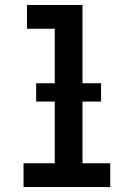

<svg xmlns="http://www.w3.org/2000/svg" viewBox="-20 -755 540 775"><path d="M75 0V-96H201V-639H89V-735H313V-96H425V0ZM126 -345V-419H388V-345Z"/></svg>

Font: Iosevka Term Curly
Style: Bold
Weight: 700
Designer: Belleve Invis
Foundry: Belleve Invis
Version: Version 32.3.0